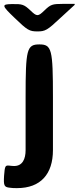

<svg xmlns="http://www.w3.org/2000/svg" viewBox="-59 -757 405 990"><path d="M14 99C5 99 -3 98 -11 97C-32 95 -34 98 -38 149C-41 200 -38 208 -8 211C3 213 15 213 29 213C151 213 214 140 214 17V-256C214 -503 208 -528 144 -528C79 -528 73 -503 73 -256V17C73 63 57 99 14 99ZM98 -703C65 -734 56 -737 2 -736C-52 -735 -51 -729 16 -665C82 -601 93 -595 134 -595C174 -595 185 -601 252 -664L326 -732V-737H266C211 -737 202 -734 170 -703C137 -671 131 -671 98 -703Z"/></svg>

Font: Asimov Print
Style: A
Weight: 500
Designer: Google
Version: Version 2.000980: 2014